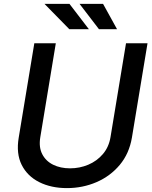

<svg xmlns="http://www.w3.org/2000/svg" viewBox="-20 -948 778 980"><path d="M623.2 -727.3H733L653.4 -246.1Q639.6 -164.1 591.3 -106.4Q543 -48.7 472.5 -18.3Q402 12.1 321.7 12.1Q241.1 12.1 180.4 -18.3Q119.7 -48.7 90.7 -106.4Q61.8 -164.1 75.6 -246.1L155.2 -727.3H264.9L185.7 -247.9Q177.2 -197.1 195.5 -161.4Q213.8 -125.7 251.2 -107.2Q288.7 -88.8 337.7 -88.8Q386.4 -88.8 430.4 -107.2Q474.4 -125.7 505 -161.4Q535.5 -197.1 544 -247.9ZM433.6 -799H333.8L207 -928.3H334.5ZM577.4 -799H485.1L386 -928.3H506Z"/></svg>

Font: Inter UI Medium
Style: Italic
Weight: 500
Italic angle: 9.39999°
Designer: Rasmus Andersson
Foundry: rsms
Version: 3.2;8d6f07862